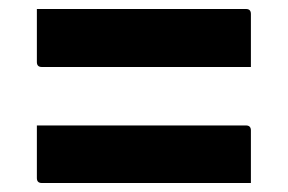

<svg xmlns="http://www.w3.org/2000/svg" viewBox="-20 -513 640 427"><path d="M62 -493H527Q538 -493 538 -482V-364H73Q62 -364 62 -375ZM62 -234H527Q538 -234 538 -223V-106H73Q62 -106 62 -117Z"/></svg>

Font: Recursive Sn Lnr St
Style: Bold
Weight: 700
Version: Version 1.079;hotconv 1.0.112;makeotfexe 2.5.65598; ttfautoh